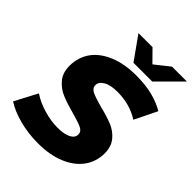

<svg xmlns="http://www.w3.org/2000/svg" viewBox="-270 -1042 1189 1189"><g transform="rotate(45 324.5 -447.5)"><path d="M277 14C219 14 164 7 112 -7C60 -21 18 -39 -15 -61L63 -209C98 -186 136 -169 176 -158C216 -146 256 -140 296 -140C334 -140 364 -146 385 -157C406 -168 416 -183 416 -202C416 -219 407 -232 388 -241C369 -250 339 -260 299 -271C254 -283 216 -295 186 -308C156 -320 130 -339 109 -364C87 -389 76 -423 76 -464C76 -514 90 -558 117 -596C144 -633 183 -662 234 -683C285 -704 344 -714 412 -714C462 -714 509 -709 552 -699C595 -688 633 -673 664 -654L592 -507C565 -524 535 -538 502 -547C469 -556 435 -560 400 -560C361 -560 330 -554 308 -541C285 -528 274 -512 274 -492C274 -475 284 -461 303 -452C322 -443 352 -433 393 -422C438 -411 476 -399 506 -387C535 -375 561 -357 582 -332C603 -307 614 -275 614 -235C614 -186 600 -142 573 -105C545 -67 506 -38 455 -17C404 4 344 14 277 14ZM529 -909H659L507 -757H343L235 -909H358L433 -833Z"/></g></svg>

Font: My Font
Style: Italic
Weight: 500
Designer: Julieta Ulanovsky
Foundry: Julieta Ulanovsky
Version: ""